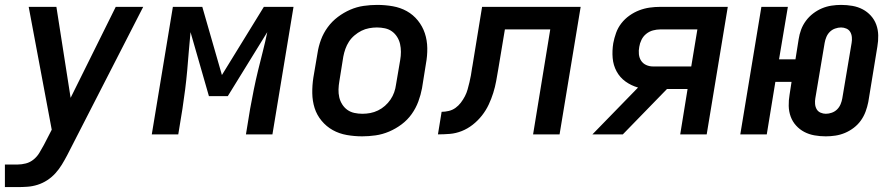

<svg xmlns="http://www.w3.org/2000/svg" viewBox="-21 -548 3641 783"><path d="M-1 215V123H50Q67 123 84.5 118.5Q102 114 116.5 102Q131 90 140 74.5Q149 59 158 43L190 -19L96 -520H209L267 -149L451 -520H563L253 85Q243 104 231.5 123Q220 142 205 158.5Q190 175 171.5 187Q153 199 132.5 205.5Q112 212 91.5 213.5Q71 215 50 215Z M598 0 684 -520H804L884 -242L1055 -520H1176L1090 0H982L999 -104Q1006 -143 1014 -182.5Q1022 -222 1031.5 -261Q1041 -300 1051 -339Q1061 -378 1069 -417L908 -156H831L756 -417Q752 -378 749 -339Q746 -300 742.5 -261Q739 -222 734 -182.5Q729 -143 723 -104L706 0Z M1456 8Q1424 8 1393 2.5Q1362 -3 1336 -17.5Q1310 -32 1290.5 -55.5Q1271 -79 1262 -107.5Q1253 -136 1252.5 -168Q1252 -200 1257 -232L1274 -332Q1278 -359 1288 -386Q1298 -413 1315.5 -437Q1333 -461 1357 -479Q1381 -497 1407.5 -508.5Q1434 -520 1462 -524Q1490 -528 1517 -528Q1550 -528 1581 -522.5Q1612 -517 1638 -502.5Q1664 -488 1683 -464.5Q1702 -441 1711.5 -412.5Q1721 -384 1721.5 -352Q1722 -320 1716 -288L1700 -188Q1695 -161 1685 -134Q1675 -107 1658 -83Q1641 -59 1617 -41Q1593 -23 1566 -11.5Q1539 0 1511 4Q1483 8 1456 8ZM1457 -84Q1473 -84 1489 -87Q1505 -90 1520.5 -97.5Q1536 -105 1549 -116.5Q1562 -128 1571.5 -142Q1581 -156 1586.5 -171.5Q1592 -187 1594 -203L1611 -303Q1614 -320 1614 -336.5Q1614 -353 1610.5 -368.5Q1607 -384 1598.5 -397.5Q1590 -411 1577.5 -420Q1565 -429 1549 -432.5Q1533 -436 1516 -436Q1501 -436 1484.5 -433Q1468 -430 1453 -422.5Q1438 -415 1424.5 -403.5Q1411 -392 1402 -378Q1393 -364 1387.5 -348.5Q1382 -333 1379 -317L1363 -217Q1360 -200 1359.5 -183.5Q1359 -167 1362.5 -151.5Q1366 -136 1374.5 -122.5Q1383 -109 1395.5 -100Q1408 -91 1424 -87.5Q1440 -84 1457 -84Z M1765 0 1780 -92Q1794 -92 1809 -95.5Q1824 -99 1836.5 -108Q1849 -117 1858.5 -129.5Q1868 -142 1875 -155.5Q1882 -169 1886 -183.5Q1890 -198 1893.5 -212.5Q1897 -227 1899.5 -241Q1902 -255 1904 -270Q1905 -273 1905 -275.5Q1905 -278 1906 -281L1945 -520H2347L2261 0H2153L2223 -428H2038L2011 -266Q2007 -242 2002.5 -217.5Q1998 -193 1990.5 -169Q1983 -145 1972 -121.5Q1961 -98 1944.5 -77Q1928 -56 1907 -39.5Q1886 -23 1862 -13.5Q1838 -4 1813.5 -2Q1789 0 1765 0Z M2395 0 2581 -191Q2553 -199 2530 -215.5Q2507 -232 2493.5 -257Q2480 -282 2477.5 -311.5Q2475 -341 2480 -372Q2484 -393 2491.5 -414Q2499 -435 2513 -453Q2527 -471 2546 -484.5Q2565 -498 2586 -506Q2607 -514 2628.5 -517Q2650 -520 2671 -520H2947L2861 0H2753L2783 -185H2699L2519 0ZM2642 -277H2798L2823 -428H2671Q2657 -428 2642 -424Q2627 -420 2614.5 -410Q2602 -400 2595 -385.5Q2588 -371 2586 -357Q2583 -342 2584.5 -327Q2586 -312 2593.5 -300.5Q2601 -289 2614 -283Q2627 -277 2642 -277Z M3346 8Q3323 8 3300.5 4Q3278 0 3259 -10Q3240 -20 3225.5 -36Q3211 -52 3203.5 -72.5Q3196 -93 3195.5 -116Q3195 -139 3199 -162L3207 -214H3141L3106 0H2998L3084 -520H3192L3156 -306H3223L3236 -388Q3239 -408 3246 -427Q3253 -446 3265.5 -463Q3278 -480 3295 -493Q3312 -506 3331 -514Q3350 -522 3370 -525Q3390 -528 3409 -528Q3433 -528 3455.5 -524Q3478 -520 3497 -510Q3516 -500 3530.5 -484Q3545 -468 3552.5 -447.5Q3560 -427 3560.5 -404Q3561 -381 3557 -358L3520 -132Q3516 -112 3509 -93Q3502 -74 3490 -57Q3478 -40 3461 -27Q3444 -14 3425 -6Q3406 2 3386 5Q3366 8 3347 8H3346Q3346 8 3346 8Q3346 8 3346 8ZM3347 -84Q3359 -84 3371.5 -88.5Q3384 -93 3393 -102Q3402 -111 3407 -123Q3412 -135 3414 -147L3452 -373Q3454 -384 3453 -396Q3452 -408 3446.5 -417.5Q3441 -427 3430.5 -431.5Q3420 -436 3409 -436Q3397 -436 3384.5 -431.5Q3372 -427 3363 -418Q3354 -409 3349 -397Q3344 -385 3342 -373L3304 -147Q3302 -136 3303 -124Q3304 -112 3309.5 -102.5Q3315 -93 3325.5 -88.5Q3336 -84 3347 -84Z"/></svg>

Font: Iosevka SS04 Semibold Extended
Style: Italic
Weight: 600
Width: 7
Italic angle: -9°
Monospace: yes
Designer: Belleve Invis
Foundry: Belleve Invis
Version: Version 19.0.0; ttfautohint (v1.8.4)